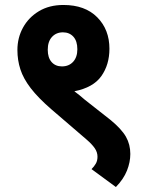

<svg xmlns="http://www.w3.org/2000/svg" viewBox="-20 -652 570 772"><path d="M50 -451Q50 -500 72.5 -541Q95 -582 136.5 -607Q178 -632 235 -632Q322 -632 371 -582.5Q420 -533 420 -456Q420 -392 387.5 -346Q355 -300 279 -285Q290 -277 301 -268Q312 -259 321 -251L424 -170Q469 -133 486.5 -102Q504 -71 504 -33Q504 0 490.5 34Q477 68 446 100L348 28Q359 17 365.5 5.5Q372 -6 372 -22Q372 -40 361 -56Q350 -72 328 -91L186 -213Q133 -259 103.5 -297.5Q74 -336 62 -373Q50 -410 50 -451ZM172 -452Q172 -420 187.5 -402.5Q203 -385 229 -385Q257 -385 274 -403.5Q291 -422 291 -454Q291 -487 275 -504.5Q259 -522 233 -522Q206 -522 189 -503.5Q172 -485 172 -452Z"/></svg>

Font: Noto Sans Devanagari UI SemiCondensed
Style: Bold
Weight: 700
Width: 4
Designer: Jelle Bosma - Monotype Design Team
Foundry: Monotype Imaging Inc.
Version: Version 2.004; ttfautohint (v1.8.4.7-5d5b)